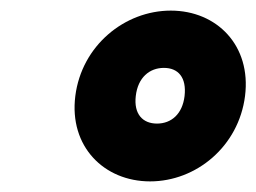

<svg xmlns="http://www.w3.org/2000/svg" viewBox="-20 -730 483 362"><path d="M263 -388C350 -388 430 -454 442 -549C454 -644 389 -710 302 -710C215 -710 134 -644 122 -549C110 -454 176 -388 263 -388ZM276 -497C249 -497 232 -515 236 -549C240 -584 262 -602 289 -602C316 -602 332 -584 328 -549C324 -515 303 -497 276 -497Z"/></svg>

Font: Falling Sky
Style: BlkObl
Weight: 900
Designer: Paul D. Hunt
Foundry: Adobe Systems Incorporated
Version: Version 1.02